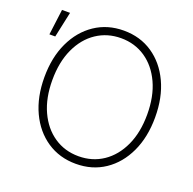

<svg xmlns="http://www.w3.org/2000/svg" viewBox="-130 -869 1016 1011"><g transform="rotate(20 377.5 -364.0)"><path d="M397 9.3Q305.7 9.3 235.4 -37.8Q165 -85 125.7 -168.9Q86.4 -252.9 86.4 -363.3Q86.4 -474.6 126 -558.6Q165.5 -642.6 235.6 -689.7Q305.7 -736.8 397 -736.8Q488.8 -736.8 558.6 -689.7Q628.4 -642.6 667.7 -558.6Q707 -474.6 707 -363.3Q707 -252.4 667.7 -168.5Q628.4 -84.5 558.6 -37.6Q488.8 9.3 397 9.3ZM397 -33.2Q474.1 -33.2 534.2 -73.7Q594.2 -114.3 628.4 -188.5Q662.6 -262.7 662.6 -363.3Q662.6 -464.4 628.4 -538.6Q594.2 -612.8 534.2 -653.6Q474.1 -694.3 397 -694.3Q320.3 -694.3 260 -654.1Q199.7 -613.8 165.3 -539.3Q130.9 -464.8 130.9 -363.3Q130.9 -263.2 165 -189Q199.2 -114.7 259.3 -74Q319.3 -33.2 397 -33.2ZM34.2 -584 52.7 -727.5H97.7L66.9 -584Z"/></g></svg>

Font: Inter 28pt ExtraLight
Style: Regular
Weight: 250
Designer: Rasmus Andersson
Foundry: rsms
Version: Version 4.001;git-66647c0bb